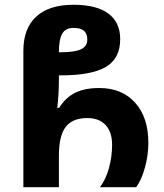

<svg xmlns="http://www.w3.org/2000/svg" viewBox="-20 -785 687 805"><path d="M78 -572Q78 -666 132 -715.5Q186 -765 288 -765Q385 -765 434.5 -728Q484 -691 484 -621Q484 -540 424 -504.5Q364 -469 235 -469H227V-454Q227 -389 220 -333H228Q256 -377 296 -396.5Q336 -416 396 -416Q491 -416 546.5 -354.5Q602 -293 602 -186Q602 -135 588 -83.5Q574 -32 551 0H399Q424 -33 437 -81Q450 -129 450 -178Q450 -231 423 -260.5Q396 -290 346 -290Q284 -290 255.5 -253Q227 -216 227 -133V0H78ZM235 -566Q294 -566 320 -578.5Q346 -591 346 -619Q346 -644 332 -656Q318 -668 288 -668Q255 -668 241 -644Q227 -620 227 -566Z"/></svg>

Font: Noto Sans Georgian
Style: Regular
Weight: 600
Designer: Monotype Design team
Foundry: Monotype Imaging Inc.
Version: Version 1.000